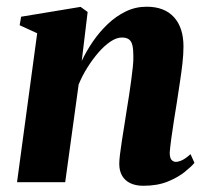

<svg xmlns="http://www.w3.org/2000/svg" viewBox="-20 -556 632 586"><path d="M229.5 -370Q243.5 -400 263.5 -429.2Q283.5 -458.5 308.8 -482.5Q334 -506.5 363.8 -521Q393.5 -535.5 427.5 -535.5Q482 -535.5 511 -503.5Q540 -471.5 540 -414Q540 -391 536.8 -362.2Q533.5 -333.5 528.8 -303.2Q524 -273 520 -245Q516 -219.5 511.2 -190.2Q506.5 -161 503 -134.8Q499.5 -108.5 498 -91Q498 -73.5 503.8 -67.8Q509.5 -62 516.5 -62Q525 -62 536 -67.2Q547 -72.5 561.5 -85.5L573.5 -59Q564 -47.5 543.5 -31Q523 -14.5 491.8 -1.8Q460.5 11 417.5 11Q394 11 377.5 3Q361 -5 352.5 -20Q344 -35 344 -56Q344 -66.5 346.2 -84.8Q348.5 -103 352 -126.2Q355.5 -149.5 359.5 -173.5Q363.5 -197.5 366.5 -218.5Q370.5 -242 374 -265.5Q377.5 -289 380.5 -311.2Q383.5 -333.5 385.5 -352.5Q387.5 -371.5 387 -385.5Q387 -406 384 -418.2Q381 -430.5 373.2 -436Q365.5 -441.5 352 -441.5Q335.5 -441.5 317 -429Q298.5 -416.5 280.5 -395.8Q262.5 -375 246.5 -349.5Q230.5 -324 220 -298L179 0H32L93.5 -454.5L40 -479L44.5 -505L226 -535L247.5 -519.5Z"/></svg>

Font: Merriweather 96pt ExtraBold
Style: Italic
Weight: 800
Italic angle: -7.8°
Version: Version 2.101